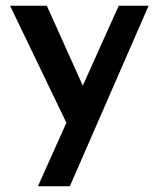

<svg xmlns="http://www.w3.org/2000/svg" viewBox="-20 -444 551 668"><path d="M112 204 211 -17 15 -424H143L268 -146L393 -424H497L223 204Z"/></svg>

Font: Reem Kufi Medium
Style: Regular
Weight: 500
Designer: Khaled Hosny
Version: Version 1.001